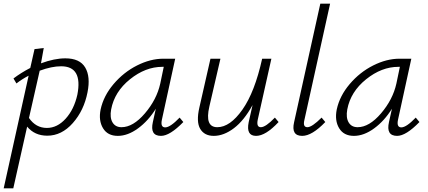

<svg xmlns="http://www.w3.org/2000/svg" viewBox="-42 -731 2317 1040"><path d="M312 -415Q390 -415 419.5 -365.5Q449 -316 432 -231Q413 -133 352.5 -64.5Q292 4 214 4Q146 4 105 -45L30 289H-22L113 -321Q78 -303 47 -279L31 -306Q72 -337 122 -363L145 -465L195 -471L180 -388Q253 -415 312 -415ZM377 -218Q407 -372 289 -372Q238 -372 173 -348L115 -92Q152 -38 212 -38Q268 -38 313.5 -88Q359 -138 377 -218Z M931 -94 951 -70Q878 5 830 5Q769 5 786 -70L802 -142Q761 -76 705.5 -35.5Q650 5 596 5Q541 5 516 -36.5Q491 -78 503 -138Q519 -212 573.5 -276Q628 -340 700.5 -376.5Q773 -413 843 -413H907L835 -83Q826 -41 853 -41Q880 -41 931 -94ZM616 -42Q679 -42 743 -117Q807 -192 826 -278L845 -369H837Q746 -369 662 -301.5Q578 -234 560 -138Q552 -94 567.5 -68Q583 -42 616 -42Z M1447 -94 1467 -70Q1397 5 1345 5Q1290 5 1305 -69L1326 -162Q1280 -78 1225 -36.5Q1170 5 1116 5Q1065 5 1042.5 -33Q1020 -71 1038 -149L1098 -413H1152L1092 -154Q1066 -42 1135 -42Q1204 -42 1271 -137Q1338 -232 1378 -413H1428L1354 -82Q1346 -42 1371 -42Q1397 -42 1447 -94Z M1595 5Q1534 5 1551 -69L1693 -711H1746L1607 -82Q1597 -42 1623 -42Q1648 -42 1700 -94L1720 -70Q1648 5 1595 5Z M2210 -94 2230 -70Q2157 5 2109 5Q2048 5 2065 -70L2081 -142Q2040 -76 1984.5 -35.5Q1929 5 1875 5Q1820 5 1795 -36.5Q1770 -78 1782 -138Q1798 -212 1852.5 -276Q1907 -340 1979.5 -376.5Q2052 -413 2122 -413H2186L2114 -83Q2105 -41 2132 -41Q2159 -41 2210 -94ZM1895 -42Q1958 -42 2022 -117Q2086 -192 2105 -278L2124 -369H2116Q2025 -369 1941 -301.5Q1857 -234 1839 -138Q1831 -94 1846.5 -68Q1862 -42 1895 -42Z"/></svg>

Font: EauTestText Semilight
Style: Italic
Weight: 300
Italic angle: -12°
Designer: Christian Thalmann (Catharsis Fonts)
Version: Version 0.001;PS 000.001;hotconv 1.0.88;makeotf.lib2.5.64775